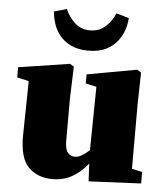

<svg xmlns="http://www.w3.org/2000/svg" viewBox="-53 -785 724 848"><g transform="rotate(5 308.5 -361.0)"><path d="M371 12 367 -67Q337 -28 298 -6Q259 16 211 16Q145 16 104.5 -24.5Q64 -65 65 -164L69 -406L17 -418V-463L244 -498L262 -487L257 -345V-159Q257 -120 269.5 -105.5Q282 -91 301 -91Q316 -91 332.5 -101Q349 -111 365 -126L369 -407L321 -418V-458L542 -498L560 -487L557 -345V-60L603 -50V1ZM153 -722 209 -738Q225 -702 252 -677.5Q279 -653 319 -653Q360 -653 387.5 -678.5Q415 -704 429 -738L485 -722Q484 -698 475 -670Q466 -642 447 -618Q428 -594 397 -578.5Q366 -563 319 -563Q273 -563 241.5 -578.5Q210 -594 191 -618Q172 -642 163.5 -670Q155 -698 153 -722Z"/></g></svg>

Font: Source Serif Pro Black
Style: Regular
Weight: 900
Designer: Frank Grießhammer
Foundry: Adobe Systems Incorporated
Version: Version 3.001;hotconv 1.0.111;makeotfexe 2.5.65597